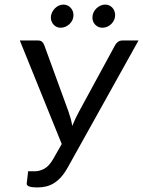

<svg xmlns="http://www.w3.org/2000/svg" viewBox="-20 -820 630 846"><path d="M67.4 0ZM133.8 -65.4Q154.8 -65.4 175.5 -76.7Q196.3 -87.9 214.8 -120.1L252 -185.5L67.4 -641.6H147.9Q159.2 -641.6 165.3 -636Q171.4 -630.4 174.8 -621.6L281.7 -328.6Q287.1 -313 291.5 -297.1Q295.9 -281.2 298.3 -265.1Q304.7 -281.2 312.3 -297.1Q319.8 -313 328.6 -329.1L487.3 -621.1Q491.2 -628.9 499.5 -635.3Q507.8 -641.6 519 -641.6H590.3L279.3 -83.5Q264.6 -57.1 249.3 -40Q233.9 -22.9 217.3 -12.7Q200.7 -2.4 182.4 1.7Q164.1 5.9 143.6 5.9Q120.1 5.9 108.4 1.5Q96.7 -2.9 97.7 -11.2L104 -65.4H133.8ZM303.7 -753.4Q303.7 -741.7 299.1 -731.7Q294.4 -721.7 286.4 -714.1Q278.3 -706.5 268.1 -702.1Q257.8 -697.8 247.1 -697.8Q238.3 -697.8 230.5 -701.2Q222.7 -704.6 216.8 -710.7Q210.9 -716.8 207.5 -725.1Q204.1 -733.4 204.1 -742.7Q204.1 -754.4 209 -764.6Q213.9 -774.9 221.4 -782.7Q229 -790.5 239 -795.2Q249 -799.8 259.3 -799.8Q278.3 -799.8 291 -786.1Q303.7 -772.5 303.7 -753.4ZM487.3 -753.4Q487.3 -741.7 482.7 -731.7Q478 -721.7 470.2 -714.1Q462.4 -706.5 452.1 -702.1Q441.9 -697.8 431.2 -697.8Q412.6 -697.8 399.9 -710.9Q387.2 -724.1 387.2 -742.7Q387.2 -754.4 391.8 -764.6Q396.5 -774.9 404.5 -782.7Q412.6 -790.5 422.6 -795.2Q432.6 -799.8 443.8 -799.8Q453.1 -799.8 461.2 -796.1Q469.2 -792.5 475.1 -786.1Q481 -779.8 484.1 -771.2Q487.3 -762.7 487.3 -753.4Z"/></svg>

Font: Carlito
Style: Italic
Weight: 400
Italic angle: -7°
Designer: Lukasz Dziedzic
Foundry: tyPoland Lukasz Dziedzic
Version: Version 1.104